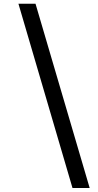

<svg xmlns="http://www.w3.org/2000/svg" viewBox="-20 -802 508 1000"><path d="M357.5 177 76 -782.5H165L447 177Z"/></svg>

Font: Merriweather 24pt SemiBold
Style: Italic
Weight: 600
Italic angle: -7.8°
Version: Version 2.101